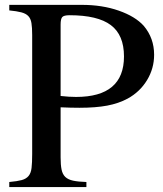

<svg xmlns="http://www.w3.org/2000/svg" viewBox="-20 -758 660 778"><path d="M225.6 -120.1Q225.6 -89.8 229.5 -70.8Q233.4 -51.8 244.6 -41Q255.9 -30.3 276.4 -25.9Q296.9 -21.5 330.1 -20.5V0H17.6V-20.5Q49.8 -23.4 67.9 -28.3Q85.9 -33.2 95.7 -44.9Q105.5 -56.6 107.9 -77.6Q110.4 -98.6 110.4 -133.8V-616.2Q110.4 -646.5 107.4 -664.6Q104.5 -682.6 94.7 -692.9Q85 -703.1 66.4 -708Q47.9 -712.9 17.6 -715.8V-738.3H311.5Q394.5 -738.3 461.4 -714.8Q528.3 -691.4 562.5 -653.3Q604.5 -603.5 604.5 -536.1Q604.5 -480.5 575.7 -433.1Q546.9 -385.7 497.1 -358.4Q460.9 -338.9 414.6 -330.1Q368.2 -321.3 301.8 -321.3Q280.3 -321.3 264.2 -321.8Q248 -322.3 225.6 -323.2ZM225.6 -369.1Q245.1 -367.2 258.3 -366.2Q271.5 -365.2 288.1 -365.2Q482.4 -365.2 482.4 -529.3Q482.4 -616.2 429.2 -656.2Q376 -696.3 261.7 -696.3Q239.3 -696.3 232.4 -689Q225.6 -681.6 225.6 -658.2Z"/></svg>

Font: BabelStone Tibetan Slim
Style: Regular
Weight: 400
Designer: Christopher J. Fynn
Foundry: BabelStone
Version: Version 10.011 October 1, 2023